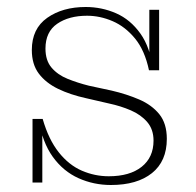

<svg xmlns="http://www.w3.org/2000/svg" viewBox="-20 -522 560 549"><path d="M297 7Q248 7 204.5 -12.5Q161 -32 131 -73.5Q101 -115 90 -182H102Q119 -123 148 -86.5Q177 -50 214 -34Q251 -18 291 -18Q351 -18 385 -45Q419 -72 419 -120Q419 -152 401 -173Q383 -194 354 -206.5Q325 -219 292 -226L227 -241Q181 -251 146 -268Q111 -285 91 -311.5Q71 -338 71 -379Q71 -440 115 -471Q159 -502 225 -502Q271 -502 312 -484Q353 -466 381.5 -426Q410 -386 418 -321H406Q394 -378 366 -412Q338 -446 302 -461.5Q266 -477 229 -477Q177 -477 143.5 -454Q110 -431 110 -383Q110 -349 127.5 -328.5Q145 -308 173.5 -296.5Q202 -285 234 -277L299 -263Q342 -253 378 -237.5Q414 -222 435.5 -195.5Q457 -169 457 -125Q457 -61 414.5 -27Q372 7 297 7ZM73 0V-182H90L101 -163V0ZM418 -321 407 -340V-494H435V-321Z"/></svg>

Font: Montagu Slab 144pt ExtraLight
Style: Regular
Weight: 250
Version: Version 1.000